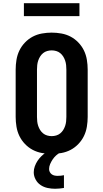

<svg xmlns="http://www.w3.org/2000/svg" viewBox="-20 -945 640 1189"><path d="M300 8Q270 8 239.5 2.5Q209 -3 182.5 -17Q156 -31 134.5 -53.5Q113 -76 100 -103Q87 -130 82 -160.5Q77 -191 77 -221V-514Q77 -544 82 -574.5Q87 -605 100 -632Q113 -659 134.5 -681.5Q156 -704 182.5 -718Q209 -732 239.5 -737.5Q270 -743 300 -743Q330 -743 360.5 -737.5Q391 -732 417.5 -718Q444 -704 465.5 -681.5Q487 -659 500 -632Q513 -605 518 -574.5Q523 -544 523 -514V-221Q523 -191 518 -160.5Q513 -130 500 -103Q487 -76 465.5 -53.5Q444 -31 417.5 -17Q391 -3 360.5 2.5Q330 8 300 8ZM300 -102Q314 -102 328 -106Q342 -110 353 -119Q364 -128 371.5 -140Q379 -152 383.5 -165.5Q388 -179 389.5 -193Q391 -207 391 -221V-514Q391 -528 389.5 -542Q388 -556 383.5 -569.5Q379 -583 371.5 -595Q364 -607 353 -616Q342 -625 328 -629Q314 -633 300 -633Q286 -633 272 -629Q258 -625 247 -616Q236 -607 228.5 -595Q221 -583 216.5 -569.5Q212 -556 210.5 -542Q209 -528 209 -514V-221Q209 -207 210.5 -193Q212 -179 216.5 -165.5Q221 -152 228.5 -140Q236 -128 247 -119Q258 -110 272 -106Q286 -102 300 -102ZM321 224Q298 224 274.5 219Q251 214 231.5 201Q212 188 200.5 166.5Q189 145 189 122Q189 103 195.5 85Q202 67 212.5 51Q223 35 236.5 22Q250 9 266 -2L275 -8H353V0Q339 7 327 18Q315 29 306 42.5Q297 56 290.5 71Q284 86 284 102Q284 112 288.5 120.5Q293 129 300.5 134.5Q308 140 317.5 142Q327 144 337 144Q347 144 357 143Q367 142 376 140V219Q363 221 349 222.5Q335 224 321 224ZM128 -845V-925H472V-845Z"/></svg>

Font: Iosevka Etoile Extrabold
Style: Regular
Weight: 800
Designer: Belleve Invis
Foundry: Belleve Invis
Version: Version 22.1.2; ttfautohint (v1.8.4)